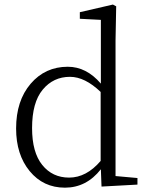

<svg xmlns="http://www.w3.org/2000/svg" viewBox="-20 -823 655 856"><path d="M428.7 -105.5V-413.1Q358.4 -480.5 292 -480.5Q217.8 -480.5 170.4 -423.3Q123 -366.2 123 -252Q123 -143.6 168.5 -87.4Q213.9 -31.2 288.1 -31.2Q365.2 -31.2 428.7 -105.5ZM495.1 -38.1 592.8 -29.3V0L432.6 8.8L429.7 -68.4Q365.2 13.7 269.5 13.7Q172.9 13.7 112.3 -60.1Q51.8 -133.8 51.8 -250Q51.8 -374 116.7 -449.7Q181.6 -525.4 282.2 -525.4Q365.2 -525.4 429.7 -450.2V-734.4L335.9 -739.3V-768.6L483.4 -802.7L498 -794.9L495.1 -642.6Z"/></svg>

Font: Bpmf Zihi Serif Light
Style: Light
Weight: 300
Foundry: But Ko
Version: Version 1.320